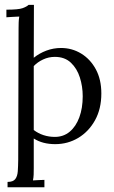

<svg xmlns="http://www.w3.org/2000/svg" viewBox="-20 -587 473 798"><path d="M11.4 191.4V169.1Q34.5 169.1 43.5 157.3Q52.4 145.6 53.9 124.9Q55.4 104.1 55.7 77.4L57.2 -469.4Q57.2 -481.1 57.6 -493.2Q57.9 -505.3 60.1 -518.2Q46.6 -517.8 33.6 -516.9Q20.5 -516 6.6 -515.2V-546.8Q56.5 -546.8 73.7 -553Q90.9 -559.2 99 -566.9H121L120.3 -346.9Q143.4 -365.6 172.7 -376.6Q202.1 -387.6 233.6 -387.6Q279.1 -387.6 317.2 -364.5Q355.3 -341.4 378.3 -299Q401.2 -256.7 401.2 -198.4Q401.2 -134.6 375 -87.3Q348.7 -40 305.3 -13.9Q261.8 12.1 209.4 12.1Q183 12.1 160.8 6.2Q138.6 0.4 120.3 -11.4V111.8Q120.3 126.9 119.9 138.4Q119.5 150 117 162.8Q128.7 162.1 140.8 161.5Q152.9 161 164.6 160.6V191.4ZM207.9 -18Q243.9 -18 269.7 -39.6Q295.6 -61.2 309.7 -99.4Q323.8 -137.5 323.8 -187Q323.8 -227.7 311.9 -265.1Q300 -302.5 274.5 -326.5Q249 -350.6 207.9 -350.6Q182.3 -350.6 159.3 -339.9Q136.4 -329.3 120.3 -312.4V-46.6Q138.6 -32.6 161 -25.3Q183.4 -18 207.9 -18Z"/></svg>

Font: Parastoo
Style: Regular
Weight: 400
Foundry: Saber Rastikerdar (saber.rastikerdar@gmail.com)
Version: Version 3.000